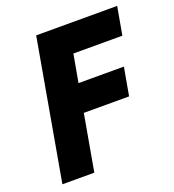

<svg xmlns="http://www.w3.org/2000/svg" viewBox="-123 -756 770 851"><g transform="rotate(-20 262.5 -330.0)"><path d="M177 0H26.5L143 -660H525L501.5 -528H270.5L247 -397H461L437.5 -265H224Z"/></g></svg>

Font: Lucymar Sans
Style: Bold Italic
Weight: 700
Italic angle: -10°
Foundry: The League of Moveable Type (original font) / Main changes by Cristiano Sobral with portions from Mirco Monsees
Version: Version 2.00;August 30, 2020;FontCreator 13.0.0.2681 64-bit